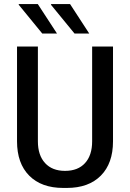

<svg xmlns="http://www.w3.org/2000/svg" viewBox="-20 -915 640 945"><path d="M291 10Q183.8 10 123.8 -50.5Q63.8 -111 63.8 -219.2V-686H166.5V-219.2Q166.5 -150.8 201.8 -112.4Q237 -74 300 -74Q363.8 -74 398.6 -112.4Q433.5 -150.8 433.5 -219.2V-686H536.2V-219.2Q536.2 -111 476.2 -50.5Q416.2 10 309 10ZM346.8 -750 230.5 -892 232.2 -895H324.8L419.2 -750ZM188 -750 71.8 -892 72.8 -895H166L260.5 -750Z"/></svg>

Font: Chivo Mono Medium
Style: Regular
Weight: 500
Monospace: yes
Designer: Hector Gatti
Foundry: Omnibus-Type
Version: Version 1.008